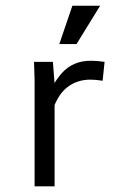

<svg xmlns="http://www.w3.org/2000/svg" viewBox="-20 -655 478 675"><path d="M101.6 -374 99.6 -437.5H166L171.9 -360.4V0H101.6ZM298.8 -441.4Q322.3 -441.4 347.7 -437.5L340.8 -371.1Q317.4 -375 297.9 -375Q249 -375 213.9 -346.2Q178.7 -317.4 159.2 -250L129.9 -268.6Q158.2 -354.5 197.3 -397.9Q236.3 -441.4 298.8 -441.4ZM234.4 -634.8H332L249 -500H188.5Z"/></svg>

Font: Sudo Var
Style: Regular
Weight: 400
Monospace: yes
Designer: Jens Kutilek
Foundry: Jens Kutilek
Version: Version 0.065;FEAKit 1.0